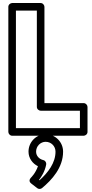

<svg xmlns="http://www.w3.org/2000/svg" viewBox="-20 -870 605 1266"><path d="M223 -800V-165C223 -149.9 237.3 -140 248 -140H507V-25H85V-800ZM273 -825C273 -835.7 263.1 -850 248 -850H60C49.3 -850 35 -840.1 35 -825V0C35 10.7 44.9 25 60 25H532C542.7 25 557 15.1 557 0V-165C557 -175.7 547.1 -190 532 -190H273ZM281 15C218.8 15 168 66.5 168 130C168 174.1 195.8 209.5 230.2 225.9C214.8 271.8 185.1 300.6 182.9 302.7C175.6 310.9 168.2 326.2 185.7 339.8L225.7 370.8C235 378 248.5 377.2 256.9 370.3C321.5 316.9 396 235.5 396 130C396 66.3 344.7 15 281 15ZM281 65C317.3 65 346 93.7 346 130C346 203.7 297.2 268.2 240.2 318.8L237.2 316.4C253.3 295.5 276.2 260.1 284.6 214.5C286.8 202.6 279.1 188.8 265.8 185.7C237.2 178.9 218 156.9 218 130C218 93.5 247.2 65 281 65Z"/></svg>

Font: Hussar Techniczny
Style: Bold 
Weight: 700
Foundry: Cannot Into Space Fonts
Version: Version 0.77